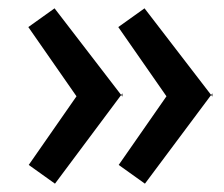

<svg xmlns="http://www.w3.org/2000/svg" viewBox="-20 -491 537 461"><path d="M264 -426 327 -471 490 -259V-267L328 -50L265 -95L384 -266L383 -255ZM48 -426 111 -471 274 -259V-267L112 -50L49 -95L168 -266L167 -255Z"/></svg>

Font: Lexend
Style: Regular
Weight: 400
Designer: Thomas Jockin
Foundry: Lexend
Version: Version 1.000